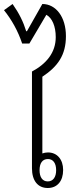

<svg xmlns="http://www.w3.org/2000/svg" viewBox="-50 -935 375 961"><path d="M280 -754C280 -850 230 -915 162 -915L85 -779H81C67 -825 46 -868 13 -915L-30 -884C8 -837 40 -780 61 -717H97L182 -861C211 -845 229 -804 229 -749C229 -671 181 -615 110 -577V-93C110 -31 139 6 189 6C237 6 266 -29 266 -84C266 -137 236 -172 190 -172C180 -172 170 -170 162 -167V-551C239 -602 280 -659 280 -754ZM190 -139C216 -139 231 -118 231 -83C231 -49 216 -27 189 -27C162 -27 148 -49 148 -83C148 -118 162 -139 190 -139Z"/></svg>

Font: Noto Sans Thai Looped Condensed Light
Style: Regular
Weight: 300
Width: 3
Designer: Sasikarn Vongin, Ben Mitchell
Foundry: The Fontpad Ltd
Version: Version 1.001